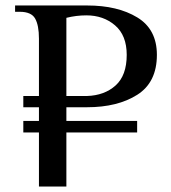

<svg xmlns="http://www.w3.org/2000/svg" viewBox="-20 -680 624 700"><path d="M122 -197H65V-239H122V-289H65V-330H122V-539Q122 -588 108 -612.5Q94 -637 52 -637H35V-660H298Q409 -660 480.5 -616.5Q552 -573 552 -480Q552 -380 480.5 -334.5Q409 -289 297 -289H222V-239H480V-197H222V0H122ZM297 -330Q361 -332 401.5 -368.5Q442 -405 442 -480Q442 -551 399.5 -587.5Q357 -624 295 -624Q258 -624 222 -615V-330Z"/></svg>

Font: El Messiri Medium
Style: Regular
Weight: 500
Designer: Mohamed Gaber
Foundry: Kief Type Foundry
Version: Version 2.007